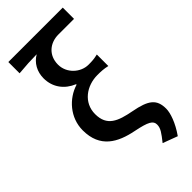

<svg xmlns="http://www.w3.org/2000/svg" viewBox="-311 -855 1120 1120"><g transform="rotate(-45 249.5 -294.5)"><path d="M421 208C467 143 487 81 487 47C487 -31 449 -61 337 -82C237 -101 171 -126 171 -224C171 -319 253 -376 342 -376C370 -376 394 -375 424 -368V-463C394 -456 378 -455 348 -455C284 -455 222 -510 222 -581C222 -659 279 -704 348 -704H477V-797H28V-704C94 -710 123 -711 177 -712C132 -686 106 -639 106 -584C106 -509 150 -453 216 -426V-422C128 -395 53 -313 53 -208C53 -65 149 -14 265 9C359 28 384 43 384 75C384 105 367 127 330 174Z"/></g></svg>

Font: Noto Sans TC Medium
Style: Regular
Weight: 500
Designer: Ryoko NISHIZUKA 西塚涼子 (kana, bopomofo & ideographs); Paul D. Hunt (Latin, Greek & Cyrillic); Sandoll Communications 산돌커뮤니
Foundry: Adobe
Version: Version 2.004;hotconv 1.0.118;makeotfexe 2.5.65603